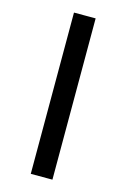

<svg xmlns="http://www.w3.org/2000/svg" viewBox="-110 -753 530 805"><g transform="rotate(15 155.0 -350.0)"><path d="M108 -700H202V0H108Z"/></g></svg>

Font: Golos UI
Style: Regular
Weight: 400
Designer: A.Korolkova, Vitaly Kuzmin
Foundry: ParaType Ltd
Version: Version 2.000